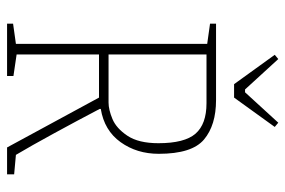

<svg xmlns="http://www.w3.org/2000/svg" viewBox="-152 -655 807 543"><g transform="rotate(90 251.5 -383.5)"><path d="M47 -17 104 -25V-566L47 -574V-591H263Q334 -591 374.5 -557Q415 -523 415 -429Q415 -367 382 -321Q349 -275 288 -265V-262Q321 -199 357 -133Q393 -67 418 -25L473 -20V0H397L256 -260H134V-27L195 -18V0H47ZM270 -287Q290 -287 316.5 -298Q343 -309 364 -340.5Q385 -372 385 -428Q385 -502 358 -533Q331 -564 272 -564H134V-287ZM135 -757 147 -767 233 -673H241L327 -767L339 -757L256 -642H218Z"/></g></svg>

Font: Grenze Thin
Style: Regular
Weight: 250
Designer: Renata Polastri
Foundry: Omnibus-Type
Version: Version 1.002; ttfautohint (v1.8)